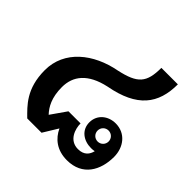

<svg xmlns="http://www.w3.org/2000/svg" viewBox="-181 -860 1029 1029"><g transform="rotate(45 333.5 -346.0)"><path d="M512.5 -262.5C535.8 -262.5 554.2 -244.2 554.2 -220.8C554.2 -197.5 535.8 -179.2 512.5 -179.2C489.2 -179.2 470.8 -197.5 470.8 -220.8C470.8 -244.2 489.2 -262.5 512.5 -262.5ZM318.3 -84.2C342.5 -31.7 390 8.3 466.7 8.3C584.2 8.3 633.3 -81.7 633.3 -183.3C633.3 -255.8 587.5 -316.7 512.5 -316.7C455.8 -316.7 408.3 -279.2 408.3 -220.8C408.3 -162.5 455.8 -129.2 512.5 -129.2C521.7 -129.2 530 -130 538.3 -131.7C531.7 -103.3 513.3 -75.8 466.7 -75.8C399.2 -75.8 379.2 -142.5 379.2 -183.3H287.5L225.8 -95C197.5 -125 170.8 -170 170.8 -250C170.8 -334.2 220 -398.3 341.7 -425C531.7 -460 600 -552.5 600 -700H475C475 -587.5 442.5 -551.7 320.8 -525C165 -495.8 41.7 -397.5 41.7 -250C41.7 -108.3 110 -48.3 158.3 0H266.7Z"/></g></svg>

Font: BoonHome
Style: Bold
Weight: 700
Designer: Sungsit Sawaiwan
Foundry: Sungsit Sawaiwan
Version: Version 0.2